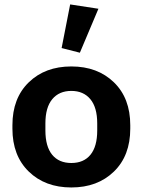

<svg xmlns="http://www.w3.org/2000/svg" viewBox="-20 -829 642 864"><path d="M35.9 -250V-265.6Q35.9 -387.2 109.5 -458.6Q183.1 -530 301 -530Q418.9 -530 492.6 -458.6Q566.2 -387.2 566.2 -265.6V-250Q566.2 -128.4 492.6 -56.9Q418.9 14.6 301 14.6Q183.1 14.6 109.5 -56.9Q35.9 -128.4 35.9 -250ZM184.3 -273.7V-241.9Q184.3 -169.9 214.7 -132.7Q245.1 -95.5 301 -95.5Q356.9 -95.5 387.2 -132.7Q417.5 -169.9 417.5 -241.9V-273.7Q417.5 -345.5 386.6 -382.7Q355.7 -419.9 301 -419.9Q246.1 -419.9 215.2 -382.7Q184.3 -345.5 184.3 -273.7ZM339.4 -591.8 257.3 -612.8 295.7 -809.1 422.9 -789.6Z"/></svg>

Font: RobotoFlex
Style: Regular
Weight: 400
Designer: Berlow after Robertson
Foundry: Google
Version: Version 2.136